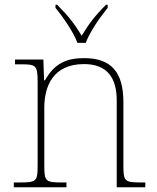

<svg xmlns="http://www.w3.org/2000/svg" viewBox="-20 -786 657 806"><path d="M305 -606H340C356 -651 401 -715 432 -753V-766H425C375 -716 353 -685 323 -636C293 -685 270 -716 220 -766H213V-753C244 -715 289 -651 305 -606ZM38 0H259V-20H243C170 -20 166 -24 166 -94V-334C166 -423 202 -517 333 -517C434 -517 470 -454 470 -365V0H590V-20H575C502 -20 498 -24 498 -94V-357C498 -482 448 -542 333 -542C259 -542 209 -520 169 -449H165L162 -536H43V-516H71C131 -516 138 -511 138 -442V-94C138 -24 134 -20 61 -20H38Z"/></svg>

Font: Noto Serif Georgian Thin
Style: Regular
Weight: 100
Designer: Monotype Design Team, Akaki Razmadze
Foundry: Google LLC
Version: Version 2.003